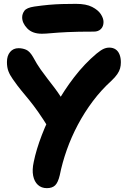

<svg xmlns="http://www.w3.org/2000/svg" viewBox="-20 -960 660 996"><path d="M223 16Q195 16 176.5 -1Q158 -18 152 -48.5Q146 -79 155 -120Q168 -184 197 -259.5Q226 -335 268.5 -412.5Q311 -490 365 -560Q419 -630 481 -682Q503 -700 517.5 -706.5Q532 -713 547 -713Q566 -713 579.5 -704Q593 -695 600 -677.5Q607 -660 607 -637Q607 -620 603 -605.5Q599 -591 588.5 -575.5Q578 -560 558 -541Q505 -493 461.5 -435Q418 -377 384 -313Q350 -249 326.5 -182.5Q303 -116 290 -51Q281 -13 266 1.5Q251 16 223 16ZM292 -255Q274 -255 260.5 -263Q247 -271 238 -287Q203 -344 177.5 -380Q152 -416 131.5 -441Q111 -466 91 -490Q71 -514 46 -550Q31 -571 23.5 -591Q16 -611 16 -638Q16 -671 32.5 -690.5Q49 -710 76 -710Q97 -710 115.5 -702Q134 -694 151 -665Q172 -626 191 -599.5Q210 -573 227 -551Q244 -529 262 -505.5Q280 -482 299.5 -451.5Q319 -421 343 -376Q351 -359 351.5 -338.5Q352 -318 345.5 -299Q339 -280 325 -267.5Q311 -255 292 -255ZM197 -785Q148 -785 121.5 -812.5Q95 -840 95 -870Q95 -888 106.5 -904Q118 -920 158 -926Q200 -932 233.5 -935Q267 -938 301 -939Q335 -940 374 -940Q427 -940 458 -924Q489 -908 503 -886.5Q517 -865 517 -846Q517 -823 503.5 -809.5Q490 -796 467 -796Q382 -796 330 -793.5Q278 -791 247 -788Q216 -785 197 -785Z"/></svg>

Font: Shantell Sans
Style: Bold
Weight: 700
Designer: Stephen Nixon, Anya Danilova, Shantell Martin
Foundry: Arrow Type
Version: Version 1.011;[c5ecc13dd]